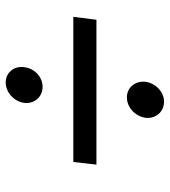

<svg xmlns="http://www.w3.org/2000/svg" viewBox="18 -626 581 656"><g transform="rotate(-90 308.0 -298.5)"><path d="M578 -338H82L73 -259H568ZM233 -91C229 -56 254 -28 288 -28C321 -28 351 -56 356 -91C360 -127 336 -155 303 -155C269 -155 238 -127 233 -91ZM284 -506C280 -470 305 -443 339 -443C372 -443 402 -470 406 -506C411 -541 387 -569 354 -569C320 -569 289 -541 284 -506Z"/></g></svg>

Font: TPK Tissa Web Medium
Style: Italic
Weight: 500
Italic angle: -7°
Designer: Jacques Le Bailly, Suppakit Chalermlarp | Katatrad Co.,Ltd.
Foundry: Jacques Le Bailly, Cadson Demak Co.,Ltd.
Version: Version 5.000;Glyphs 3.1.2 (3151)